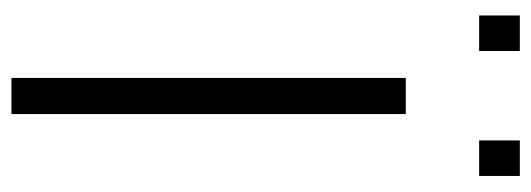

<svg xmlns="http://www.w3.org/2000/svg" viewBox="-316 -611 927 335"><g transform="rotate(90 147.5 -443.5)"><path d="M116 0V-688H179V0ZM7 -816V-887H69V-816ZM225 -816V-887H287V-816Z"/></g></svg>

Font: Saira SemiExpanded Light
Style: Regular
Weight: 300
Width: 6
Designer: Hector Gatti with collaboration of the Omnibus-Type team
Foundry: Omnibus-Type
Version: Version 1.101